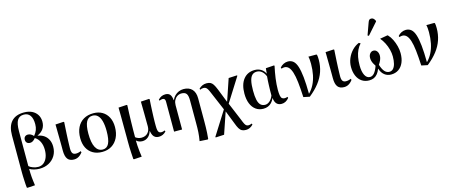

<svg xmlns="http://www.w3.org/2000/svg" viewBox="-53 -1588 6198 2615"><g transform="rotate(-15 3046.0 -281.0)"><path d="M90 222 82 216Q79 194 77.5 166.5Q76 139 74.5 110.5Q73 82 72 54Q71 26 71 2V-522Q71 -650 131 -716Q191 -782 308 -782Q373 -782 420 -759Q467 -736 493.5 -694Q520 -652 520 -596Q520 -538 492 -496.5Q464 -455 407 -430V-428Q460 -420 497 -393.5Q534 -367 554 -325.5Q574 -284 574 -229Q574 -158 541 -103Q508 -48 450.5 -17Q393 14 318 14Q281 14 242.5 4.5Q204 -5 181 -20H179Q179 8 180 36.5Q181 65 183.5 95Q186 125 190 155Q194 185 198 215ZM308 -15Q352 -15 384.5 -40.5Q417 -66 435 -111.5Q453 -157 453 -217Q453 -282 429.5 -331.5Q406 -381 362 -407Q342 -382 323.5 -371Q305 -360 284 -360Q256 -360 240 -376Q224 -392 224 -419Q224 -446 240 -461.5Q256 -477 282 -477Q303 -477 323 -466.5Q343 -456 360 -436Q390 -472 403.5 -508Q417 -544 417 -589Q417 -670 386.5 -712Q356 -754 299 -754Q235 -754 206.5 -706Q178 -658 178 -552V-61Q197 -42 234.5 -28.5Q272 -15 308 -15Z M805 14Q743 14 714.5 -24Q686 -62 686 -144Q686 -169 686 -202.5Q686 -236 685.5 -273.5Q685 -311 684.5 -348.5Q684 -386 683.5 -418.5Q683 -451 683 -475.5Q683 -500 682 -512L797 -519L805 -513Q803 -478 800.5 -436.5Q798 -395 795.5 -351.5Q793 -308 791.5 -267.5Q790 -227 789 -194.5Q788 -162 788 -143Q788 -98 802.5 -77.5Q817 -57 851 -57Q869 -57 887.5 -61.5Q906 -66 918 -73L926 -56Q910 -34 891 -18Q872 -2 850.5 6Q829 14 805 14Z M1203 14Q1128 14 1073 -17.5Q1018 -49 988.5 -107Q959 -165 959 -245Q959 -332 990.5 -395.5Q1022 -459 1080 -493Q1138 -527 1218 -527Q1291 -527 1344 -495.5Q1397 -464 1426.5 -406.5Q1456 -349 1456 -270Q1456 -184 1424.5 -120Q1393 -56 1336.5 -21Q1280 14 1203 14ZM1219 -16Q1277 -16 1304.5 -72Q1332 -128 1332 -247Q1332 -329 1317 -385Q1302 -441 1272.5 -469.5Q1243 -498 1200 -498Q1140 -498 1111 -444Q1082 -390 1082 -275Q1082 -147 1117 -81.5Q1152 -16 1219 -16Z M1592 222 1584 216Q1581 167 1578.5 127.5Q1576 88 1575 50.5Q1574 13 1574 -31Q1574 -55 1574 -97.5Q1574 -140 1573.5 -191.5Q1573 -243 1573 -296Q1573 -349 1572.5 -395Q1572 -441 1571.5 -472.5Q1571 -504 1571 -512L1687 -519L1695 -513Q1692 -459 1690 -398.5Q1688 -338 1686.5 -277.5Q1685 -217 1684.5 -162.5Q1684 -108 1684 -65Q1698 -52 1721.5 -43.5Q1745 -35 1768 -35Q1825 -35 1857.5 -70Q1890 -105 1890 -164Q1890 -174 1889.5 -200.5Q1889 -227 1889 -263Q1889 -299 1888.5 -337.5Q1888 -376 1887.5 -412Q1887 -448 1886.5 -474.5Q1886 -501 1886 -512L2002 -519L2010 -513Q2007 -468 2004.5 -424Q2002 -380 2000.5 -339.5Q1999 -299 1997.5 -263Q1996 -227 1996 -197Q1996 -167 1996 -144Q1996 -102 2001 -79Q2006 -56 2018 -46.5Q2030 -37 2052 -37Q2062 -37 2074 -40.5Q2086 -44 2097 -49L2104 -34Q2083 -10 2056.5 2Q2030 14 2000 14Q1972 14 1951.5 2.5Q1931 -9 1918.5 -32.5Q1906 -56 1900 -93H1897Q1883 -43 1848.5 -14.5Q1814 14 1768 14Q1744 14 1721.5 5.5Q1699 -3 1685 -17H1683Q1683 16 1685.5 55Q1688 94 1692.5 135Q1697 176 1703 215Z M2632 222 2519 215Q2525 181 2528.5 151.5Q2532 122 2534 93Q2536 64 2536.5 32.5Q2537 1 2537 -38V-355Q2537 -422 2517 -449.5Q2497 -477 2448 -477Q2414 -477 2387.5 -459.5Q2361 -442 2345.5 -412Q2330 -382 2330 -343V0H2217V-423Q2217 -448 2207.5 -459Q2198 -470 2179 -470Q2158 -470 2135 -459L2129 -474Q2152 -499 2177 -510.5Q2202 -522 2232 -522Q2275 -522 2296.5 -497Q2318 -472 2323 -416H2326Q2341 -451 2365.5 -475.5Q2390 -500 2422 -513.5Q2454 -527 2490 -527Q2567 -527 2609 -482Q2651 -437 2651 -354V-31Q2651 14 2650 53Q2649 92 2647 131Q2645 170 2640 216Z M3170 231Q3137 231 3114.5 219.5Q3092 208 3075 180Q3058 152 3040 102L2968 -82H2966L2864 217L2747 223L2740 217L2951 -118L2840 -379Q2825 -416 2813 -436Q2801 -456 2787.5 -463.5Q2774 -471 2755 -471Q2744 -471 2731.5 -468Q2719 -465 2710 -459L2703 -474Q2726 -498 2753.5 -510Q2781 -522 2812 -522Q2845 -522 2866.5 -512Q2888 -502 2905.5 -475.5Q2923 -449 2943 -399L3018 -209H3021L3124 -513L3240 -519L3247 -513L3034 -175L3141 81Q3156 121 3167.5 142.5Q3179 164 3191.5 171.5Q3204 179 3222 179Q3232 179 3243.5 175.5Q3255 172 3266 167L3273 183Q3250 207 3225 219Q3200 231 3170 231Z M3475 14Q3414 14 3369 -18.5Q3324 -51 3300 -110.5Q3276 -170 3276 -252Q3276 -381 3334 -454Q3392 -527 3494 -527Q3543 -527 3581.5 -503.5Q3620 -480 3639 -438H3641L3648 -511L3764 -519L3771 -513Q3762 -471 3754 -428Q3746 -385 3740.5 -343Q3735 -301 3732 -261.5Q3729 -222 3729 -187Q3729 -135 3734.5 -105Q3740 -75 3753.5 -62.5Q3767 -50 3791 -50Q3800 -50 3810.5 -52Q3821 -54 3831 -58L3837 -42Q3816 -15 3789 -0.5Q3762 14 3732 14Q3687 14 3661.5 -13.5Q3636 -41 3632 -93H3629Q3614 -58 3591.5 -34Q3569 -10 3539.5 2Q3510 14 3475 14ZM3512 -32Q3546 -32 3577 -59.5Q3608 -87 3625 -133Q3625 -168 3625.5 -204Q3626 -240 3627.5 -274.5Q3629 -309 3630.5 -340.5Q3632 -372 3635 -399Q3618 -445 3586.5 -471.5Q3555 -498 3516 -498Q3475 -498 3449.5 -474Q3424 -450 3412 -398Q3400 -346 3400 -262Q3400 -180 3411.5 -129.5Q3423 -79 3448 -55.5Q3473 -32 3512 -32Z M4126 19 4039 1Q4033 -124 4023 -212Q4013 -300 3995.5 -354Q3978 -408 3953 -433Q3928 -458 3894 -458Q3874 -458 3853 -450L3846 -466Q3867 -492 3897.5 -507Q3928 -522 3960 -522Q4004 -522 4035 -496Q4066 -470 4085 -411.5Q4104 -353 4114 -258Q4124 -163 4125 -25H4128Q4170 -67 4199.5 -125Q4229 -183 4243.5 -255Q4258 -327 4258 -410Q4258 -440 4255.5 -468Q4253 -496 4248 -513H4360L4368 -507Q4371 -495 4372.5 -477Q4374 -459 4374 -435Q4374 -348 4347.5 -269.5Q4321 -191 4265.5 -119.5Q4210 -48 4126 19Z M4613 14Q4551 14 4522.5 -24Q4494 -62 4494 -144Q4494 -169 4494 -202.5Q4494 -236 4493.5 -273.5Q4493 -311 4492.5 -348.5Q4492 -386 4491.5 -418.5Q4491 -451 4491 -475.5Q4491 -500 4490 -512L4605 -519L4613 -513Q4611 -478 4608.5 -436.5Q4606 -395 4603.5 -351.5Q4601 -308 4599.5 -267.5Q4598 -227 4597 -194.5Q4596 -162 4596 -143Q4596 -98 4610.5 -77.5Q4625 -57 4659 -57Q4677 -57 4695.5 -61.5Q4714 -66 4726 -73L4734 -56Q4718 -34 4699 -18Q4680 -2 4658.5 6Q4637 14 4613 14Z M4967 14Q4908 14 4864 -15.5Q4820 -45 4796 -99.5Q4772 -154 4772 -226Q4772 -289 4796 -346.5Q4820 -404 4862 -448.5Q4904 -493 4960 -517L4982 -504Q4952 -472 4931.5 -429Q4911 -386 4901 -333.5Q4891 -281 4891 -218Q4891 -129 4917 -78.5Q4943 -28 4989 -28Q5023 -28 5050.5 -60.5Q5078 -93 5100 -157Q5084 -180 5074.5 -199.5Q5065 -219 5060 -238Q5055 -257 5055 -276Q5055 -314 5074.5 -338.5Q5094 -363 5123 -363Q5154 -363 5173 -338.5Q5192 -314 5192 -276Q5192 -265 5190.5 -254.5Q5189 -244 5185.5 -233.5Q5182 -223 5177.5 -211Q5173 -199 5165 -186Q5157 -173 5147 -157Q5168 -90 5196 -59Q5224 -28 5263 -28Q5294 -28 5315.5 -50.5Q5337 -73 5348.5 -116Q5360 -159 5360 -219Q5360 -265 5347 -315.5Q5334 -366 5310 -413Q5286 -460 5255 -496L5364 -515L5372 -509Q5402 -478 5424.5 -432.5Q5447 -387 5460.5 -335.5Q5474 -284 5474 -235Q5474 -158 5450 -102.5Q5426 -47 5381.5 -16.5Q5337 14 5275 14Q5222 14 5182 -18Q5142 -50 5125 -107H5122Q5107 -67 5084.5 -39.5Q5062 -12 5033 1Q5004 14 4967 14ZM5118 -574 5101 -583 5160 -747Q5169 -774 5179 -783.5Q5189 -793 5207 -793Q5225 -793 5238.5 -782Q5252 -771 5263 -747V-738Z M5789 19 5702 1Q5696 -124 5686 -212Q5676 -300 5658.5 -354Q5641 -408 5616 -433Q5591 -458 5557 -458Q5537 -458 5516 -450L5509 -466Q5530 -492 5560.5 -507Q5591 -522 5623 -522Q5667 -522 5698 -496Q5729 -470 5748 -411.5Q5767 -353 5777 -258Q5787 -163 5788 -25H5791Q5833 -67 5862.5 -125Q5892 -183 5906.5 -255Q5921 -327 5921 -410Q5921 -440 5918.5 -468Q5916 -496 5911 -513H6023L6031 -507Q6034 -495 6035.5 -477Q6037 -459 6037 -435Q6037 -348 6010.5 -269.5Q5984 -191 5928.5 -119.5Q5873 -48 5789 19Z"/></g></svg>

Font: Literata 60pt Medium
Style: Regular
Weight: 500
Designer: Latin by Veronika Burian and Jose Scaglione. Greek by Irene Vlachou. Cyrillic by Vera Evstafieva.
Foundry: TypeTogether
Version: Version 3.103;gftools[0.9.29]